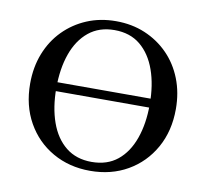

<svg xmlns="http://www.w3.org/2000/svg" viewBox="-65 -599 731 680"><g transform="rotate(10 300.0 -259.0)"><path d="M562 -258Q562 -179 528 -118.5Q494 -58 435 -24Q376 10 300 10Q225 10 165.5 -24Q106 -58 72 -118.5Q38 -179 38 -258Q38 -317 57.5 -366.5Q77 -416 112.5 -452Q148 -488 195.5 -508Q243 -528 300 -528Q357 -528 404.5 -508Q452 -488 487.5 -452Q523 -416 542.5 -366.5Q562 -317 562 -258ZM132 -258Q132 -189 151 -135.5Q170 -82 207.5 -52Q245 -22 300 -22Q356 -22 393 -52Q430 -82 449 -135.5Q468 -189 468 -258Q468 -328 449 -381.5Q430 -435 393 -465.5Q356 -496 300 -496Q245 -496 207.5 -465.5Q170 -435 151 -381.5Q132 -328 132 -258ZM82 -247V-279H513V-247Z"/></g></svg>

Font: Roboto Serif 144pt
Style: Regular
Weight: 400
Version: Version 1.008